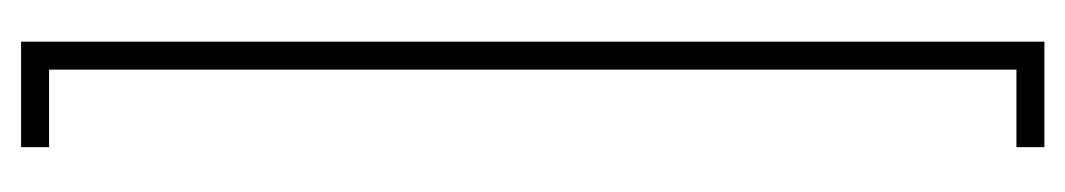

<svg xmlns="http://www.w3.org/2000/svg" viewBox="-434 -356 1010 182"><g transform="rotate(90 71.0 -265.0)"><path d="M19.5 220V-750H119.5V-723.5H46V193.5H119.5V220Z"/></g></svg>

Font: Imbue 50pt Black
Style: Regular
Weight: 900
Designer: Tyler Finck
Foundry: Etcetera Type Company
Version: Version 1.102; ttfautohint (v1.8.3)